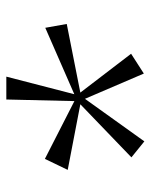

<svg xmlns="http://www.w3.org/2000/svg" viewBox="43 -610 466 592"><g transform="rotate(-90 276.0 -314.0)"><path d="M136.1 -101.9 86.8 -141.8 250.5 -299.3 48.2 -338.2 82.1 -408.6 260.3 -317.6 265.2 -527.5H335.7L281.5 -317.9L486.3 -407.4L498.1 -341.2L286.5 -299.3L406.3 -142.8L345.2 -103.5L267.3 -285.1Z"/></g></svg>

Font: Alumni Sans SC Thin
Style: Italic
Weight: 100
Italic angle: -8°
Designer: Robert E. Leuschke
Foundry: Robert E. Leuschke
Version: Version 1.016